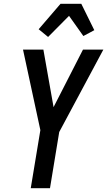

<svg xmlns="http://www.w3.org/2000/svg" viewBox="-20 -998 568 1018"><path d="M143 0 194 -308 102 -735H210L264 -430L420 -735H528L294 -298L245 0ZM235 -802 185 -843 301 -978H411L480 -838L422 -807L346 -914Z"/></svg>

Font: Iosevka Semibold
Style: Italic
Weight: 600
Italic angle: -9°
Monospace: yes
Designer: Belleve Invis
Foundry: Belleve Invis
Version: Version 32.5.0; ttfautohint (v1.8.4)